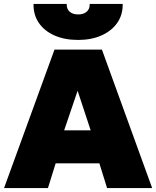

<svg xmlns="http://www.w3.org/2000/svg" viewBox="-22 -951 789 971"><path d="M-1.5 0 253.5 -700H493.5L747.5 0H519.5L480.5 -125H259.5L220.5 0ZM302.5 -292H436.5L370.5 -492ZM373.5 -749Q304.5 -749 253.2 -771.8Q202 -794.5 174.2 -835.5Q146.5 -876.5 147.5 -931H315.5Q314 -907 329.5 -892.5Q345 -878 373.5 -878Q401.5 -878 417.2 -892.5Q433 -907 431.5 -931H598.5Q599.5 -876.5 571 -835.5Q542.5 -794.5 491.2 -771.8Q440 -749 373.5 -749Z"/></svg>

Font: Geologica Cursive Black
Style: Regular
Weight: 900
Designer: Sindre Bremnes, Frode Helland
Foundry: Monokrom Skriftforlag AS
Version: Version 1.010;gftools[0.9.28]